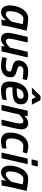

<svg xmlns="http://www.w3.org/2000/svg" viewBox="1418 -2202 795 3670"><g transform="rotate(90 1815.0 -367.5)"><path d="M340 -418C375 -418 443 -403 443 -403L392 -189C392 -189 306 -82 255 -82C208 -82 194 -109 194 -156C194 -262 243 -418 340 -418ZM219 10C301 10 373 -89 373 -89C369 -70 358 1 358 1L465 -2C465 -2 477 -95 492 -158L567 -481C567 -481 406 -510 337 -510C161 -510 84 -301 84 -156C84 -58 123 10 219 10Z M893 -166C893 -166 819 -83 772 -83C733 -83 720 -107 720 -148C720 -176 732 -231 738 -259L793 -500H685L628 -251C621 -219 608 -160 608 -123C608 -47 642 10 728 10C802 10 870 -66 870 -66L859 0H963L1078 -500H970Z M1512 -484C1512 -484 1433 -510 1339 -510C1229 -510 1135 -441 1135 -321C1135 -251 1187 -225 1271 -203C1325 -189 1348 -181 1348 -154C1348 -108 1313 -81 1249 -81C1185 -81 1090 -99 1090 -99L1070 -18C1070 -18 1148 10 1237 10C1363 10 1458 -49 1458 -175C1458 -251 1410 -269 1324 -294C1262 -312 1244 -321 1244 -348C1244 -386 1274 -418 1328 -418C1393 -418 1492 -403 1492 -403L1512 -484Z M1666 -291C1688 -373 1732 -422 1805 -422C1844 -422 1867 -409 1867 -372C1867 -311 1823 -291 1713 -291H1666ZM1730 -82C1683 -82 1647 -106 1647 -155C1647 -172 1649 -194 1653 -209H1695C1885 -209 1974 -246 1974 -373C1974 -471 1910 -510 1810 -510C1618 -510 1538 -328 1538 -151C1538 -40 1593 10 1700 10C1793 10 1884 -17 1884 -17L1895 -99C1895 -99 1800 -82 1730 -82ZM1768 -580 1839 -654 1874 -580H1981L1895 -745H1815L1653 -580Z M2168 -334C2168 -334 2241 -417 2288 -417C2330 -417 2341 -393 2341 -352C2341 -324 2329 -269 2323 -241L2267 0H2375L2432 -249C2439 -281 2453 -340 2453 -377C2453 -453 2419 -510 2333 -510C2258 -510 2191 -434 2191 -434L2202 -500H2098L1983 0H2091Z M2777 -511C2601 -511 2515 -346 2515 -153C2515 -48 2576 10 2675 10C2743 10 2814 -12 2814 -12L2822 -94C2822 -94 2755 -83 2713 -83C2650 -83 2626 -116 2626 -176C2626 -290 2671 -417 2773 -417C2816 -417 2888 -405 2888 -405L2916 -485C2916 -485 2842 -511 2777 -511Z M3137 -575 3164 -692H3054L3027 -575ZM3004 0 3119 -500H3011L2896 0Z M3403 -418C3438 -418 3506 -403 3506 -403L3455 -189C3455 -189 3369 -82 3318 -82C3271 -82 3257 -109 3257 -156C3257 -262 3306 -418 3403 -418ZM3282 10C3364 10 3436 -89 3436 -89C3432 -70 3421 1 3421 1L3528 -2C3528 -2 3540 -95 3555 -158L3630 -481C3630 -481 3469 -510 3400 -510C3224 -510 3147 -301 3147 -156C3147 -58 3186 10 3282 10Z"/></g></svg>

Font: RazerF5 SemiBold
Style: Italic
Weight: 600
Foundry: Razer Inc.
Version: Version 2